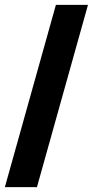

<svg xmlns="http://www.w3.org/2000/svg" viewBox="-20 -740 382 790"><path d="M0 30 210 -720H342L132 30Z"/></svg>

Font: Radio Canada Condensed
Style: Bold
Weight: 700
Width: 3
Designer: Charles Daoud, Etienne Aubert Bonn, Alexandre Saumier Demers, Jacques Le Bailly
Foundry: Radio-Canada
Version: Version 2.104; ttfautohint (v1.8.4.7-5d5b);gftools[0.9.28.de